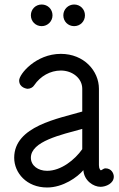

<svg xmlns="http://www.w3.org/2000/svg" viewBox="-20 -820 527 852"><path d="M357 -752C357 -779 336 -800 309 -800C283 -800 261 -779 261 -752C261 -725 282 -704 309 -704C336 -704 357 -725 357 -752ZM213 -752C213 -779 192 -800 165 -800C138 -800 117 -779 117 -752C117 -725 138 -704 165 -704C191 -704 213 -725 213 -752ZM345 -248V-158C312 -111 251 -62 189 -62C149 -62 117 -85 117 -120C117 -193 251 -222 345 -248ZM65 -463C65 -429 102 -426 102 -426C114 -426 126 -432 132 -442C159 -482 203 -507 250 -507C301 -507 345 -473 345 -426V-325C241 -294 43 -261 43 -120C43 -53 98 12 189 12C260 12 324 -34 350 -65C353 -18 395 9 426 9C450 9 485 -6 485 -36C485 -51 474 -73 448 -73C438 -73 430 -62 426 -65C426 -66 419 -70 419 -87V-426C419 -505 353 -581 250 -581C139 -581 65 -491 65 -463Z"/></svg>

Font: LS
Style: Regular
Weight: 400
Designer: BSozoo
Foundry: BSozoo
Version: Version 001.000